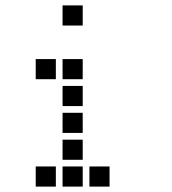

<svg xmlns="http://www.w3.org/2000/svg" viewBox="-20 -708 640 715"><path d="M214 -688Q213 -688 213 -688Q213 -688 213 -687V-614Q213 -613 213 -613Q213 -613 214 -613H287Q288 -613 288 -613Q288 -613 288 -614V-687Q288 -688 288 -688Q288 -688 287 -688ZM114 -488Q113 -488 113 -488Q113 -488 113 -487V-414Q113 -413 113 -413Q113 -413 114 -413H187Q188 -413 188 -413Q188 -413 188 -414V-487Q188 -488 188 -488Q188 -488 187 -488ZM214 -488Q213 -488 213 -488Q213 -488 213 -487V-414Q213 -413 213 -413Q213 -413 214 -413H287Q288 -413 288 -413Q288 -413 288 -414V-487Q288 -488 288 -488Q288 -488 287 -488ZM214 -388Q213 -388 213 -388Q213 -388 213 -387V-314Q213 -313 213 -313Q213 -313 214 -313H287Q288 -313 288 -313Q288 -313 288 -314V-387Q288 -388 288 -388Q288 -388 287 -388ZM214 -288Q213 -288 213 -288Q213 -288 213 -287V-214Q213 -213 213 -213Q213 -213 214 -213H287Q288 -213 288 -213Q288 -213 288 -214V-287Q288 -288 288 -288Q288 -288 287 -288ZM214 -188Q213 -188 213 -188Q213 -188 213 -187V-114Q213 -113 213 -113Q213 -113 214 -113H287Q288 -113 288 -113Q288 -113 288 -114V-187Q288 -188 288 -188Q288 -188 287 -188ZM114 -88Q113 -88 113 -88Q113 -88 113 -87V-14Q113 -13 113 -13Q113 -13 114 -13H187Q188 -13 188 -13Q188 -13 188 -14V-87Q188 -88 188 -88Q188 -88 187 -88ZM214 -88Q213 -88 213 -88Q213 -88 213 -87V-14Q213 -13 213 -13Q213 -13 214 -13H287Q288 -13 288 -13Q288 -13 288 -14V-87Q288 -88 288 -88Q288 -88 287 -88ZM314 -88Q313 -88 313 -88Q313 -88 313 -87V-14Q313 -13 313 -13Q313 -13 314 -13H387Q388 -13 388 -13Q388 -13 388 -14V-87Q388 -88 388 -88Q388 -88 387 -88Z"/></svg>

Font: Doto
Style: Bold
Weight: 700
Monospace: yes
Version: Version 1.000